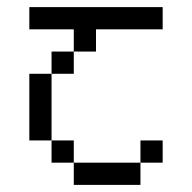

<svg xmlns="http://www.w3.org/2000/svg" viewBox="-20 -395 540 540"><path d="M437.5 -312.5H250V-250H187.5V-312.5H62.5V-375H437.5ZM62.5 -187.5H125V0H62.5ZM125 0H187.5V62.5H125ZM125 -250H187.5V-187.5H125ZM187.5 62.5H375V125H187.5ZM375 0H437.5V62.5H375Z"/></svg>

Font: 寒蝉点阵体 16px
Style: Regular
Weight: 400
Designer: Designed by Warren2060
Foundry: ChillType
Version: Version 1.000